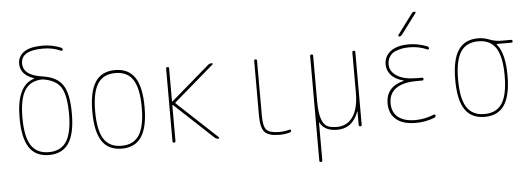

<svg xmlns="http://www.w3.org/2000/svg" viewBox="-57 -922 3615 1315"><g transform="rotate(-5 1750.0 -265.0)"><path d="M249 -509.8Q166 -508.8 127.9 -448.7Q89.8 -388.7 89.8 -259.8Q89.8 -129.9 128.4 -69.8Q167 -9.8 250 -9.8Q333 -9.8 371.6 -69.8Q410.2 -129.9 410.2 -259.8Q410.2 -387.7 375 -442.4Q339.8 -497.1 249 -509.8ZM70.3 -259.8Q70.3 -484.4 192.4 -519.5Q193.4 -519.5 193.4 -521.5Q193.4 -523.4 192.4 -523.4Q100.6 -553.7 99.6 -629.9Q99.6 -680.7 141.6 -710.4Q183.6 -740.2 269.5 -740.2Q333 -740.2 394.5 -715.8Q404.3 -712.9 405.3 -701.2Q405.3 -697.3 402.3 -695.3Q399.4 -693.4 394.5 -694.3Q335 -720.7 269.5 -719.7Q119.1 -719.7 120.1 -629.9Q120.1 -548.8 250 -530.3Q349.6 -516.6 389.6 -456.5Q429.7 -396.5 429.7 -259.8Q429.7 -122.1 385.7 -56.2Q341.8 9.8 250 9.8Q158.2 9.8 114.3 -56.2Q70.3 -122.1 70.3 -259.8Z M871.6 -449.7Q833 -509.8 750 -509.8Q667 -509.8 628.4 -449.7Q589.8 -389.6 589.8 -259.8Q589.8 -129.9 628.4 -69.8Q667 -9.8 750 -9.8Q833 -9.8 871.6 -69.8Q910.2 -129.9 910.2 -259.8Q910.2 -389.6 871.6 -449.7ZM885.7 -56.2Q841.8 9.8 750 9.8Q658.2 9.8 614.3 -56.2Q570.3 -122.1 570.3 -260.3Q570.3 -398.4 614.3 -464.4Q658.2 -530.3 750 -530.3Q841.8 -530.3 885.7 -464.4Q929.7 -398.4 929.7 -260.3Q929.7 -122.1 885.7 -56.2Z M1099.6 -9.8V-509.8Q1099.6 -519.5 1109.9 -519.5Q1120.1 -519.5 1120.1 -509.8V-284.2Q1120.1 -283.2 1121.6 -282.2Q1123 -281.2 1124 -282.2L1387.7 -509.8Q1399.4 -519.5 1415 -519.5Q1418.9 -519.5 1419.9 -515.6Q1420.9 -511.7 1418 -509.8L1143.6 -273.4Q1140.6 -270.5 1143.6 -266.6L1418.9 -9.8Q1420.9 -7.8 1419.9 -3.9Q1418.9 0 1415 0Q1402.3 0 1389.6 -9.8L1124 -257.8Q1123 -258.8 1121.6 -257.8Q1120.1 -256.8 1120.1 -255.9V-9.8Q1120.1 0 1109.9 0Q1099.6 0 1099.6 -9.8Z M1835 9.8Q1759.8 9.8 1732.4 -20Q1705.1 -49.8 1705.1 -129.9V-509.8Q1705.1 -519.5 1714.8 -519.5Q1724.6 -519.5 1724.6 -509.8V-129.9Q1724.6 -57.6 1746.6 -33.7Q1768.6 -9.8 1835 -9.8Q1870.1 -9.8 1905.3 -19.5Q1909.2 -20.5 1912.1 -18.6Q1915 -16.6 1915 -12.7Q1915 -2.9 1906.2 0Q1869.1 9.8 1835 9.8Z M2089.8 210V-509.8Q2089.8 -519.5 2100.1 -519.5Q2110.4 -519.5 2110.4 -509.8V-200.2Q2110.4 -121.1 2124 -79.1Q2137.7 -37.1 2161.6 -23.4Q2185.5 -9.8 2230.5 -9.8Q2301.8 -9.8 2340.8 -67.4Q2379.9 -125 2379.9 -230.5V-509.8Q2379.9 -519.5 2390.1 -519.5Q2400.4 -519.5 2400.4 -509.8V-9.8Q2400.4 0 2390.1 0Q2379.9 0 2379.9 -9.8V-101.6Q2379.9 -102.5 2378.9 -102.5Q2377 -102.5 2377 -100.6Q2335 10.7 2230.5 9.8Q2142.6 9.8 2112.3 -51.8Q2111.3 -51.8 2110.4 -50.8V210Q2110.4 219.7 2100.1 219.7Q2089.8 219.7 2089.8 210Z M2712.9 -284.2Q2713.9 -284.2 2713.9 -285.2Q2713.9 -287.1 2711.9 -287.1Q2655.3 -301.8 2627.4 -334Q2599.6 -366.2 2599.6 -405.3Q2599.6 -462.9 2644 -496.6Q2688.5 -530.3 2769.5 -530.3Q2833 -530.3 2894.5 -505.9Q2904.3 -502.9 2905.3 -491.2Q2905.3 -487.3 2902.3 -485.4Q2899.4 -483.4 2894.5 -484.4Q2835 -510.7 2769.5 -509.8Q2744.1 -509.8 2722.2 -505.9Q2700.2 -502 2675.3 -492.2Q2650.4 -482.4 2635.3 -459.5Q2620.1 -436.5 2620.1 -405.3Q2620.1 -356.4 2668.5 -325.7Q2716.8 -294.9 2804.7 -294.9H2839.8Q2849.6 -294.9 2849.6 -285.2Q2849.6 -275.4 2839.8 -275.4H2804.7Q2707 -275.4 2658.7 -240.2Q2610.4 -205.1 2610.4 -139.6Q2610.4 -76.2 2651.9 -43Q2693.4 -9.8 2769.5 -9.8Q2835 -9.8 2899.4 -36.1Q2903.3 -37.1 2906.7 -35.2Q2910.2 -33.2 2910.2 -29.3Q2910.2 -18.6 2899.4 -13.7Q2835.9 10.7 2769.5 9.8Q2682.6 9.8 2636.2 -29.8Q2589.8 -69.3 2589.8 -139.6Q2589.8 -253.9 2712.9 -284.2ZM2709 -589.8Q2705.1 -589.8 2703.6 -593.3Q2702.1 -596.7 2704.1 -599.6L2808.6 -740.2Q2816.4 -750 2829.1 -750Q2833 -750 2834.5 -746.6Q2835.9 -743.2 2834 -740.2L2728.5 -599.6Q2720.7 -589.8 2709 -589.8Z M3366.7 -449.7Q3328.1 -509.8 3245.1 -509.8Q3162.1 -509.8 3123.5 -449.7Q3085 -389.6 3085 -259.8Q3085 -129.9 3123.5 -69.8Q3162.1 -9.8 3245.1 -9.8Q3328.1 -9.8 3366.7 -69.8Q3405.3 -129.9 3405.3 -259.8Q3405.3 -389.6 3366.7 -449.7ZM3245.1 -530.3Q3284.2 -530.3 3323.2 -515.1Q3362.3 -500 3400.4 -500H3469.7Q3479.5 -500 3480 -490.2Q3480.5 -480.5 3469.7 -480.5H3370.1Q3369.1 -480.5 3369.1 -479Q3369.1 -477.5 3369.6 -477.5Q3370.1 -477.5 3370.1 -476.6Q3424.8 -411.1 3424.8 -259.8Q3424.8 -122.1 3380.9 -56.2Q3336.9 9.8 3245.1 9.8Q3153.3 9.8 3109.4 -56.2Q3065.4 -122.1 3065.4 -260.3Q3065.4 -398.4 3109.4 -464.4Q3153.3 -530.3 3245.1 -530.3Z"/></g></svg>

Font: Rounded Mgen+ 1m thin
Style: Regular
Weight: 100
Designer: [Source Han Sans]
Ryoko NISHIZUKA  (kana & ideographs); Paul D. Hunt (Latin, Greek & Cyrillic); Wenlong ZHANG  (bopomofo
Version: Version 1.059.20150602